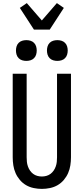

<svg xmlns="http://www.w3.org/2000/svg" viewBox="-20 -1211 540 1239"><path d="M250 8Q224 8 197.5 2.5Q171 -3 148.5 -16Q126 -29 108.5 -49.5Q91 -70 80.5 -94Q70 -118 66 -144Q62 -170 62 -196V-735H152V-196Q152 -181 153.5 -166.5Q155 -152 160 -137.5Q165 -123 173.5 -110.5Q182 -98 194 -89Q206 -80 220.5 -76Q235 -72 250 -72Q265 -72 279.5 -76Q294 -80 306 -89Q318 -98 326.5 -110.5Q335 -123 340 -137.5Q345 -152 346.5 -166.5Q348 -181 348 -196V-735H438V-196Q438 -170 434 -144Q430 -118 419.5 -94Q409 -70 391.5 -49.5Q374 -29 351.5 -16Q329 -3 302.5 2.5Q276 8 250 8ZM350 -818Q336 -818 323 -822Q310 -826 300.5 -835.5Q291 -845 287 -858Q283 -871 283 -885Q283 -899 287 -912Q291 -925 300.5 -934.5Q310 -944 323 -948Q336 -952 350 -952Q364 -952 377 -948Q390 -944 399.5 -934.5Q409 -925 413 -912Q417 -899 417 -885Q417 -871 413 -858Q409 -845 399.5 -835.5Q390 -826 377 -822Q364 -818 350 -818ZM150 -818Q136 -818 123 -822Q110 -826 100.5 -835.5Q91 -845 87 -858Q83 -871 83 -885Q83 -899 87 -912Q91 -925 100.5 -934.5Q110 -944 123 -948Q136 -952 150 -952Q164 -952 177 -948Q190 -944 199.5 -934.5Q209 -925 213 -912Q217 -899 217 -885Q217 -871 213 -858Q209 -845 199.5 -835.5Q190 -826 177 -822Q164 -818 150 -818ZM199 -1020 108 -1160 153 -1191 250 -1079 347 -1191 392 -1160 301 -1020Z"/></svg>

Font: Iosevka SS18 Medium
Style: Regular
Weight: 500
Monospace: yes
Designer: Belleve Invis
Foundry: Belleve Invis
Version: Version 25.1.1; ttfautohint (v1.8.4)